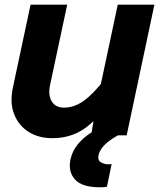

<svg xmlns="http://www.w3.org/2000/svg" viewBox="-20 -576 690 817"><path d="M266 -556 193 -214Q184 -170 200.5 -144Q217 -118 253 -118Q295 -118 335 -146Q375 -174 427 -240L421 -109Q370 -44 318.5 -16Q267 12 203 12Q144 12 101.5 -15Q59 -42 40 -90.5Q21 -139 35 -204L110 -556ZM637 -556 519 0H368L384 -100L481 -556ZM435 219Q428 220 420.5 220.5Q413 221 405 221Q329 221 299 187.5Q269 154 280 102Q288 66 311 38Q334 10 365.5 -10Q397 -30 429 -42L482 0Q461 11 443.5 24.5Q426 38 414.5 53Q403 68 399 85Q395 107 410 115Q425 123 439 123Q442 123 445.5 123Q449 123 455 122Z"/></svg>

Font: Azeret Mono Thin
Style: Bold Italic
Weight: 700
Italic angle: -12°
Version: Version 1.002